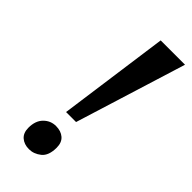

<svg xmlns="http://www.w3.org/2000/svg" viewBox="-232 -760 815 815"><g transform="rotate(45 175.0 -353.0)"><path d="M134 -215 203 -714H349L194 -215ZM134 8Q105 8 86.5 -8Q68 -24 68 -55Q68 -97 91 -120Q114 -143 146 -143Q176 -143 194.5 -127Q213 -111 213 -80Q213 -32 188 -12Q163 8 134 8Z"/></g></svg>

Font: Noto Serif SemiCondensed SemiBold
Style: Italic
Weight: 600
Width: 4
Italic angle: -12°
Designer: Monotype Design Team
Foundry: Monotype Imaging Inc.
Version: Version 2.014; ttfautohint (v1.8.4.7-5d5b)